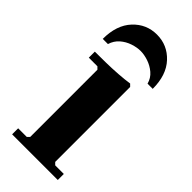

<svg xmlns="http://www.w3.org/2000/svg" viewBox="-232 -749 788 788"><g transform="rotate(45 162.5 -355.0)"><path d="M245 -35H295V0H30V-35H80L90 -45V-435L80 -445H30V-480Q56 -480 92 -480.5Q128 -481 163.5 -483.5Q199 -486 225 -490L235 -480V-45ZM276 -540Q269 -566 249.5 -582.5Q230 -599 206 -607Q182 -615 161 -615Q140 -615 116 -607Q92 -599 73 -582.5Q54 -566 46 -540H16Q16 -620 58 -665Q100 -710 161 -710Q222 -710 264 -665Q306 -620 306 -540Z"/></g></svg>

Font: Brygada 1918
Style: Bold
Weight: 700
Designer: Mateusz Machalski | Borys Kosmynka | Przemek Hoffer
Foundry: NIEPODLEGLA 2018
Version: Version 3.006